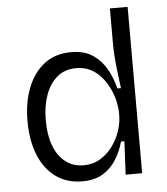

<svg xmlns="http://www.w3.org/2000/svg" viewBox="-51 -740 694 798"><g transform="rotate(-5 295.5 -341.0)"><path d="M261 12Q196 12 149.5 -22Q103 -56 79 -117Q55 -178 55 -257Q55 -335 79 -396Q103 -457 148.5 -492Q194 -527 260 -527Q316 -527 351.5 -502.5Q387 -478 408 -440Q429 -402 439 -360H454Q450 -390 446 -422.5Q442 -455 439.5 -486Q437 -517 437 -542V-694H511V-253V0H442L449 -139H435Q423 -96 401 -62Q379 -28 345 -8Q311 12 261 12ZM272 -54Q311 -54 341.5 -72.5Q372 -91 393.5 -120.5Q415 -150 426 -184Q437 -218 437 -249V-259Q437 -279 431.5 -305Q426 -331 413.5 -358Q401 -385 382 -408Q363 -431 336.5 -445Q310 -459 276 -459Q228 -459 196 -432Q164 -405 147.5 -359Q131 -313 131 -253Q131 -193 147.5 -148.5Q164 -104 196 -79Q228 -54 272 -54Z"/></g></svg>

Font: Bricolage Grotesque Light
Style: Regular
Weight: 300
Designer: Mathieu Triay
Foundry: Atelier Triay
Version: Version 1.000;gftools[0.9.30]